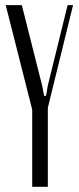

<svg xmlns="http://www.w3.org/2000/svg" viewBox="-20 -719 303 739"><path d="M64 -699.2 142.1 -390.1 149.9 -350.1H157.2L164.1 -390.1L240.2 -699.2H261.2L164.1 -304.2V0H104V-296.9L2 -699.2Z"/></svg>

Font: Moniqa Narrow Heading
Style: Regular
Weight: 400
Width: 4
Designer: Rajesh Rajput
Foundry: Rajesh Rajput
Version: Version 1.000